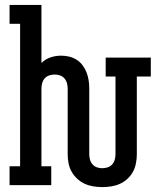

<svg xmlns="http://www.w3.org/2000/svg" viewBox="-20 -755 640 783"><path d="M397 8Q379 8 360.5 5Q342 2 325.5 -5.5Q309 -13 295 -26Q281 -39 272 -55Q263 -71 259.5 -89.5Q256 -108 256 -126V-394Q256 -405 253 -416Q250 -427 242.5 -435.5Q235 -444 224.5 -447.5Q214 -451 203 -451Q192 -451 181 -447.5Q170 -444 162.5 -435.5Q155 -427 152 -416Q149 -405 149 -394V-77H189V0H19V-77H62V-658H19V-735H149V-498Q165 -514 186 -521Q207 -528 229 -528Q246 -528 262.5 -524Q279 -520 293 -511Q307 -502 317 -488.5Q327 -475 333 -459.5Q339 -444 341.5 -427.5Q344 -411 344 -394V-126Q344 -115 347 -104Q350 -93 357.5 -84.5Q365 -76 375.5 -72.5Q386 -69 397 -69Q408 -69 419 -72.5Q430 -76 437.5 -84.5Q445 -93 448 -104Q451 -115 451 -126V-443H411V-520H595V-443H538V-126Q538 -108 534.5 -89.5Q531 -71 522.5 -55Q514 -39 500 -26Q486 -13 469.5 -5.5Q453 2 434.5 5Q416 8 397 8Z"/></svg>

Font: Iosevka HT Medium Extended
Style: Regular
Weight: 500
Width: 7
Monospace: yes
Designer: Belleve Invis
Foundry: Belleve Invis
Version: Version 32.3.0; ttfautohint (v1.8.4)